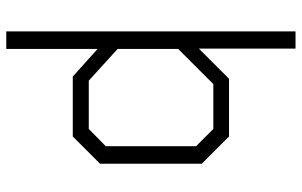

<svg xmlns="http://www.w3.org/2000/svg" viewBox="-195 -555 962 612"><g transform="rotate(90 286.0 -249.0)"><path d="M80 -710H135V-402L231 -498H415L502 -411V-87L415 0H224L136 -79V212H80ZM391 -51 446 -105V-393L391 -448H248L136 -336V-143L237 -51Z"/></g></svg>

Font: Chakra Petch Light
Style: Regular
Weight: 300
Designer: Katatrad Aksorn Co.,Ltd.
Foundry: Cadson Demak Co.,Ltd.
Version: Version 1.000; ttfautohint (v1.6)